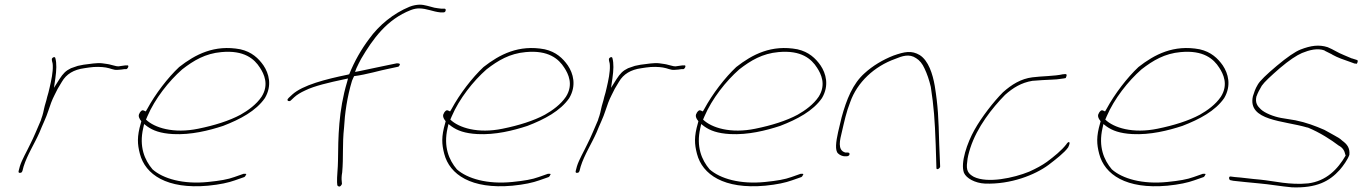

<svg xmlns="http://www.w3.org/2000/svg" viewBox="-20 -766 5833 822"><path d="M60 -35C58 -28 61 -26 64 -26C71 -26 73 -27 76 -34L81 -53C97 -104 128 -151 149 -199C162 -232 178 -263 187 -292C194 -314 203 -339 213 -358L227 -386L245 -416C264 -449 296 -468 341 -474L361 -477C388 -481 415 -480 433 -477C453 -474 467 -465 483 -467H484C492 -467 507 -469 512 -470H521C528 -472 535 -489 523 -486H516C507 -484 496 -484 488 -482H486C480 -482 477 -483 473 -484L457 -488C450 -490 446 -491 439 -492L418 -495C395 -498 365 -492 338 -489L313 -484L284 -474C261 -463 250 -451 235 -428L211 -390L217 -431C222 -466 223 -495 217 -517C215 -527 200 -518 202 -511V-510C202 -503 206 -498 206 -485C207 -457 200 -423 192 -389C189 -375 186 -364 182 -351C178 -332 172 -317 169 -302L165 -284C163 -275 160 -266 157 -258L155 -251C140 -217 126 -181 109 -148C94 -116 74 -83 65 -54ZM147 -189Z M578 -282C569 -270 577 -257 585 -247L583 -239C566 -181 568 -149 579 -107C602 -19 694 45 871 29C922 24 958 16 986 6L1026 -8C1028 -9 1031 -12 1033 -18C1035 -20 1036 -21 1031 -22H1023L983 -8C956 2 921 8 871 13C764 24 678 -1 633 -41C599 -81 575 -138 593 -217L597 -235L610 -225C635 -207 667 -195 721 -192C798 -188 874 -207 935 -227C1008 -255 1076 -291 1114 -346C1146 -400 1131 -452 1108 -486C1087 -516 1058 -544 1009 -555C898 -576 816 -533 747 -479C699 -434 645 -364 610 -299L604 -289L595 -293C589 -296 584 -292 578 -283ZM605 -254 611 -268C643 -343 703 -419 760 -469C809 -507 859 -537 928 -543C1025 -552 1069 -514 1093 -476C1110 -450 1133 -404 1100 -352C1078 -319 1042 -293 1010 -275C962 -249 898 -229 829 -215C723 -193 641 -219 605 -254ZM611 -268Z M1211 -340C1210 -337 1212 -333 1218 -333C1220 -333 1223 -334 1224 -335L1240 -350C1251 -360 1267 -370 1287 -379C1325 -398 1390 -413 1451 -426L1470 -430L1466 -415C1429 -292 1428 -177 1427 -77C1427 -49 1422 -8 1423 14L1424 26C1424 28 1424 28 1428 31C1435 37 1443 26 1444 21L1443 9C1442 1 1442 -12 1445 -28C1451 -93 1445 -148 1453 -220C1456 -278 1466 -351 1487 -420C1488 -424 1494 -435 1496 -440C1546 -446 1613 -466 1641 -471L1683 -480C1686 -480 1686 -480 1687 -482C1698 -493 1689 -495 1679 -495L1640 -487C1614 -482 1575 -473 1521 -462L1500 -458L1506 -474C1512 -488 1519 -500 1526 -514C1576 -599 1636 -683 1739 -723C1752 -728 1764 -730 1774 -730C1807 -730 1833 -716 1865 -713H1879C1884 -713 1887 -716 1888 -721C1889 -726 1887 -729 1882 -729H1868C1860 -730 1851 -731 1840 -733C1819 -738 1798 -746 1777 -746C1765 -746 1748 -743 1733 -737C1665 -709 1603 -659 1560 -599C1527 -555 1498 -505 1475 -448L1467 -446C1375 -427 1276 -402 1231 -361L1216 -347C1215 -345 1211 -342 1211 -340Z M1881 -282C1872 -270 1880 -257 1888 -247L1886 -239C1869 -181 1871 -149 1882 -107C1905 -19 1997 45 2174 29C2225 24 2261 16 2289 6L2329 -8C2331 -9 2334 -12 2336 -18C2338 -20 2339 -21 2334 -22H2326L2286 -8C2259 2 2224 8 2174 13C2067 24 1981 -1 1936 -41C1902 -81 1878 -138 1896 -217L1900 -235L1913 -225C1938 -207 1970 -195 2024 -192C2101 -188 2177 -207 2238 -227C2311 -255 2379 -291 2417 -346C2449 -400 2434 -452 2411 -486C2390 -516 2361 -544 2312 -555C2201 -576 2119 -533 2050 -479C2002 -434 1948 -364 1913 -299L1907 -289L1898 -293C1892 -296 1887 -292 1881 -283ZM1908 -254 1914 -268C1946 -343 2006 -419 2063 -469C2112 -507 2162 -537 2231 -543C2328 -552 2372 -514 2396 -476C2413 -450 2436 -404 2403 -352C2381 -319 2345 -293 2313 -275C2265 -249 2201 -229 2132 -215C2026 -193 1944 -219 1908 -254ZM1914 -268Z M2445 -35C2443 -28 2446 -26 2449 -26C2456 -26 2458 -27 2461 -34L2466 -53C2482 -104 2513 -151 2534 -199C2547 -232 2563 -263 2572 -292C2579 -314 2588 -339 2598 -358L2612 -386L2630 -416C2649 -449 2681 -468 2726 -474L2746 -477C2773 -481 2800 -480 2818 -477C2838 -474 2852 -465 2868 -467H2869C2877 -467 2892 -469 2897 -470H2906C2913 -472 2920 -489 2908 -486H2901C2892 -484 2881 -484 2873 -482H2871C2865 -482 2862 -483 2858 -484L2842 -488C2835 -490 2831 -491 2824 -492L2803 -495C2780 -498 2750 -492 2723 -489L2698 -484L2669 -474C2646 -463 2635 -451 2620 -428L2596 -390L2602 -431C2607 -466 2608 -495 2602 -517C2600 -527 2585 -518 2587 -511V-510C2587 -503 2591 -498 2591 -485C2592 -457 2585 -423 2577 -389C2574 -375 2571 -364 2567 -351C2563 -332 2557 -317 2554 -302L2550 -284C2548 -275 2545 -266 2542 -258L2540 -251C2525 -217 2511 -181 2494 -148C2479 -116 2459 -83 2450 -54ZM2532 -189Z M2963 -282C2954 -270 2962 -257 2970 -247L2968 -239C2951 -181 2953 -149 2964 -107C2987 -19 3079 45 3256 29C3307 24 3343 16 3371 6L3411 -8C3413 -9 3416 -12 3418 -18C3420 -20 3421 -21 3416 -22H3408L3368 -8C3341 2 3306 8 3256 13C3149 24 3063 -1 3018 -41C2984 -81 2960 -138 2978 -217L2982 -235L2995 -225C3020 -207 3052 -195 3106 -192C3183 -188 3259 -207 3320 -227C3393 -255 3461 -291 3499 -346C3531 -400 3516 -452 3493 -486C3472 -516 3443 -544 3394 -555C3283 -576 3201 -533 3132 -479C3084 -434 3030 -364 2995 -299L2989 -289L2980 -293C2974 -296 2969 -292 2963 -283ZM2990 -254 2996 -268C3028 -343 3088 -419 3145 -469C3194 -507 3244 -537 3313 -543C3410 -552 3454 -514 3478 -476C3495 -450 3518 -404 3485 -352C3463 -319 3427 -293 3395 -275C3347 -249 3283 -229 3214 -215C3108 -193 3026 -219 2990 -254ZM2996 -268Z M3568 -200C3559 -159 3554 -122 3568 -109C3576 -101 3589 -97 3595 -97H3605C3611 -97 3616 -100 3617 -105C3618 -110 3615 -113 3609 -113H3599C3563 -123 3577 -170 3584 -200C3595 -247 3603 -286 3620 -329C3650 -414 3723 -482 3813 -514C3842 -526 3873 -537 3902 -517C3917 -508 3929 -493 3938 -473C3949 -450 3958 -424 3965 -394C3978 -308 3982 -256 3986 -146L3989 -48C3988 -35 4005 -45 4005 -53L4001 -149C3998 -261 3996 -311 3982 -398C3973 -450 3955 -506 3918 -530C3883 -551 3853 -545 3805 -528C3759 -510 3716 -484 3682 -453C3631 -408 3604 -340 3583 -263Z M4107 -26C4117 -3 4154 18 4197 20C4307 24 4411 -17 4469 -60C4499 -83 4537 -112 4553 -135C4560 -149 4560 -156 4558 -157H4557C4556 -160 4549 -155 4545 -148C4525 -122 4493 -96 4462 -73C4441 -58 4417 -45 4386 -31C4320 -4 4208 20 4149 -9C4126 -22 4115 -35 4121 -74C4122 -90 4127 -110 4134 -132C4163 -222 4228 -304 4283 -360C4317 -390 4352 -412 4400 -420H4401C4415 -421 4430 -422 4442 -423C4468 -425 4504 -425 4518 -428C4532 -430 4542 -431 4543 -432V-433C4551 -450 4545 -450 4531 -448H4530C4497 -440 4437 -440 4400 -435C4351 -429 4311 -404 4274 -371C4234 -331 4182 -264 4152 -210C4121 -155 4091 -69 4107 -26Z M4685 -282C4676 -270 4684 -257 4692 -247L4690 -239C4673 -181 4675 -149 4686 -107C4709 -19 4801 45 4978 29C5029 24 5065 16 5093 6L5133 -8C5135 -9 5138 -12 5140 -18C5142 -20 5143 -21 5138 -22H5130L5090 -8C5063 2 5028 8 4978 13C4871 24 4785 -1 4740 -41C4706 -81 4682 -138 4700 -217L4704 -235L4717 -225C4742 -207 4774 -195 4828 -192C4905 -188 4981 -207 5042 -227C5115 -255 5183 -291 5221 -346C5253 -400 5238 -452 5215 -486C5194 -516 5165 -544 5116 -555C5005 -576 4923 -533 4854 -479C4806 -434 4752 -364 4717 -299L4711 -289L4702 -293C4696 -296 4691 -292 4685 -283ZM4712 -254 4718 -268C4750 -343 4810 -419 4867 -469C4916 -507 4966 -537 5035 -543C5132 -552 5176 -514 5200 -476C5217 -450 5240 -404 5207 -352C5185 -319 5149 -293 5117 -275C5069 -249 5005 -229 4936 -215C4830 -193 4748 -219 4712 -254ZM4718 -268Z M5245 -10C5239 -6 5243 3 5246 5L5260 8C5291 11 5331 16 5369 19C5416 23 5465 32 5511 36C5617 40 5672 10 5716 -39C5730 -55 5750 -83 5757 -103C5760 -133 5747 -149 5726 -164V-165H5725C5718 -172 5708 -178 5695 -185C5681 -192 5668 -201 5650 -210C5611 -227 5571 -242 5526 -251L5465 -261C5432 -267 5395 -282 5378 -298C5363 -312 5353 -326 5359 -353L5360 -355C5364 -367 5372 -382 5382 -399C5394 -416 5419 -439 5459 -474C5499 -508 5531 -529 5554 -539C5586 -552 5620 -561 5651 -550V-549L5683 -533L5684 -532C5707 -519 5734 -510 5760 -501L5779 -494H5780C5784 -494 5787 -493 5789 -493C5795 -504 5793 -508 5790 -509L5768 -516H5767C5755 -521 5745 -525 5734 -530C5706 -541 5689 -554 5664 -564C5627 -576 5592 -571 5548 -554C5525 -545 5490 -521 5446 -484C5402 -447 5374 -420 5365 -404C5354 -386 5349 -370 5344 -354C5320 -248 5477 -250 5577 -220H5579C5632 -198 5678 -168 5711 -143C5728 -134 5736 -122 5740 -103L5741 -100C5707 -41 5658 9 5581 19C5501 27 5436 9 5375 3C5337 0 5297 -6 5267 -8L5251 -10C5250 -10 5248 -11 5245 -10Z"/></svg>

Font: Stray Cat
Style: ExLtExtObl
Weight: 200
Version: Version 1.0